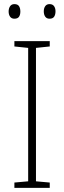

<svg xmlns="http://www.w3.org/2000/svg" viewBox="-20 -1007 312 934"><path d="M222 -93H50V-119L117 -125V-774L50 -781V-807H222V-781L155 -774V-125L222 -119ZM22 -951Q22 -966 29 -976.5Q36 -987 50 -987Q66 -987 72.5 -977Q79 -967 79 -951Q79 -935 72.5 -925.5Q66 -916 50 -916Q36 -916 29 -926Q22 -936 22 -951ZM193 -952Q193 -967 200 -977Q207 -987 221 -987Q236 -987 243 -977Q250 -967 250 -952Q250 -936 243.5 -926Q237 -916 221 -916Q207 -916 200 -926Q193 -936 193 -952Z"/></svg>

Font: Noto Sans Telugu UI SemiCondensed ExtraLight
Style: Regular
Weight: 200
Width: 4
Designer: Jelle Bosma - Monotype Design Team
Foundry: Monotype Imaging Inc.
Version: Version 2.005; ttfautohint (v1.8.4.7-5d5b)